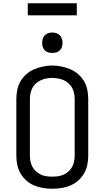

<svg xmlns="http://www.w3.org/2000/svg" viewBox="-20 -1147 640 1175"><path d="M300 8Q272 8 243.5 3.5Q215 -1 189 -12Q163 -23 141.5 -42Q120 -61 105.5 -86Q91 -111 85.5 -139Q80 -167 80 -195V-540Q80 -568 85.5 -596.5Q91 -625 105.5 -649.5Q120 -674 141.5 -693Q163 -712 189 -723Q215 -734 243.5 -740Q272 -746 300 -746Q328 -746 356.5 -740Q385 -734 411 -723Q437 -712 458.5 -693Q480 -674 494.5 -649.5Q509 -625 514.5 -596.5Q520 -568 520 -540V-195Q520 -167 514.5 -139Q509 -111 494.5 -86Q480 -61 458.5 -42Q437 -23 411 -12Q385 -1 356.5 3.5Q328 8 300 8ZM300 -66Q318 -66 336 -68.5Q354 -71 370 -78.5Q386 -86 399.5 -98Q413 -110 421.5 -126Q430 -142 433.5 -159.5Q437 -177 437 -195V-540Q437 -558 433.5 -576Q430 -594 421.5 -609.5Q413 -625 399 -637.5Q385 -650 368.5 -657Q352 -664 334 -667Q316 -670 298 -670Q280 -670 262.5 -666.5Q245 -663 229 -655.5Q213 -648 199.5 -636Q186 -624 178 -608.5Q170 -593 166.5 -575.5Q163 -558 163 -540V-195Q163 -177 166.5 -159.5Q170 -142 178.5 -126Q187 -110 200.5 -98Q214 -86 230 -78.5Q246 -71 264 -68.5Q282 -66 300 -66ZM300 -823Q287 -823 275 -826.5Q263 -830 254 -839Q245 -848 241.5 -860Q238 -872 238 -885Q238 -898 241.5 -910Q245 -922 254 -931Q263 -940 275 -944Q287 -948 300 -948Q313 -948 325 -944Q337 -940 346 -931Q355 -922 359 -910Q363 -898 363 -885Q363 -872 359 -860Q355 -848 346 -839Q337 -830 325 -826.5Q313 -823 300 -823ZM150 -1053V-1127H450V-1053Z"/></svg>

Font: Zed Mono Extended
Style: Regular
Weight: 400
Width: 7
Monospace: yes
Designer: Belleve Invis
Foundry: Belleve Invis
Version: Version 1.0.0; ttfautohint (v1.8.4)